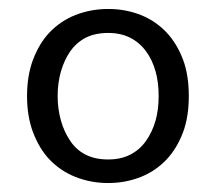

<svg xmlns="http://www.w3.org/2000/svg" viewBox="-20 -722 479 426"><path d="M220.2 -702.1Q258.8 -702.1 293 -688.5Q325.7 -675.3 349.6 -649.9Q372.6 -625.5 386.2 -589.4Q398.9 -555.7 398.9 -508.8Q398.9 -462.4 386.2 -428.7Q372.6 -392.6 349.6 -368.2Q325.7 -342.8 293 -329.6Q258.8 -315.9 220.2 -315.9Q181.2 -315.9 147 -329.6Q114.7 -342.3 89.8 -368.2Q67.4 -391.6 53.2 -428.7Q40 -463.9 40 -508.8Q40 -554.2 53.2 -589.4Q67.4 -626.5 89.8 -649.9Q114.7 -675.8 147 -688.5Q181.2 -702.1 220.2 -702.1ZM220.2 -368.2Q248 -368.2 269 -378.9Q290 -389.6 304.2 -409.7Q317.9 -429.2 325.2 -454.6Q332 -478.5 332 -508.8Q332 -539.6 325.2 -563.5Q317.9 -589.4 304.2 -607.9Q290 -627.4 269 -638.2Q248 -648.9 220.2 -648.9Q190.9 -648.9 169.9 -638.2Q149.4 -627.4 135.7 -607.9Q122.6 -588.9 115.2 -563.5Q107.9 -538.1 107.9 -508.8Q107.9 -480.5 115.2 -454.6Q122.1 -429.7 135.7 -409.7Q148.9 -389.6 169.9 -378.9Q190.9 -368.2 220.2 -368.2Z"/></svg>

Font: Post Grotesk Regular
Style: Regular
Weight: 500
Version: 0.900; ttfautohint (v0.96) -l 8 -r 50 -G 200 -x 14 -w "gGD" 